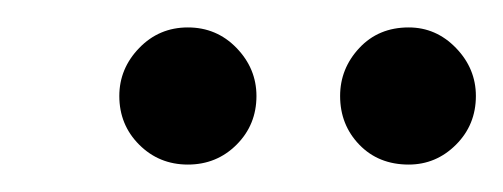

<svg xmlns="http://www.w3.org/2000/svg" viewBox="-20 -695 367 140"><path d="M117 -575Q96 -575 81.5 -589.5Q67 -604 67 -625Q67 -645 81.5 -660Q96 -675 117 -675Q138 -675 152.5 -660Q167 -645 167 -625Q167 -604 152.5 -589.5Q138 -575 117 -575ZM278 -575Q256 -575 242 -589.5Q228 -604 228 -625Q228 -645 242 -660Q256 -675 278 -675Q298 -675 312.5 -660Q327 -645 327 -625Q327 -604 312.5 -589.5Q298 -575 278 -575Z"/></svg>

Font: DM Sans 16pt
Style: Italic
Weight: 400
Italic angle: -10°
Version: Version 4.004;gftools[0.9.30]